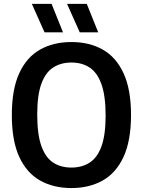

<svg xmlns="http://www.w3.org/2000/svg" viewBox="-20 -968 742 998"><path d="M351 9.5Q258 9.5 188.2 -29.8Q118.5 -69 80 -152.8Q41.5 -236.5 41.5 -370Q41.5 -503.5 80 -587.2Q118.5 -671 188.2 -710.2Q258 -749.5 351 -749.5Q444.5 -749.5 514 -710.2Q583.5 -671 622.2 -587.2Q661 -503.5 661 -370Q661 -236.5 622.2 -152.8Q583.5 -69 513.8 -29.8Q444 9.5 351 9.5ZM351 -97Q406 -97 446 -122.8Q486 -148.5 507.5 -207.8Q529 -267 529 -367Q529 -470 507.2 -530.5Q485.5 -591 445.8 -617Q406 -643 351 -643Q296.5 -643 256.5 -617.2Q216.5 -591.5 195 -532.5Q173.5 -473.5 173.5 -373Q173.5 -269.5 195 -209.2Q216.5 -149 256.2 -123Q296 -97 351 -97ZM394.5 -800 328.5 -948H431L490.5 -800ZM211.5 -800 145.5 -948H248L307.5 -800Z"/></svg>

Font: Encode Sans SemiCondensed SemiCondensed SemiBold
Style: Regular
Weight: 600
Width: 4
Designer: Multiple Designers
Foundry: Impallari Type
Version: Version 3.000; ttfautohint (v1.8.3) -l 8 -r 50 -G 200 -x 14 